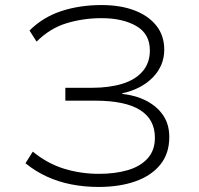

<svg xmlns="http://www.w3.org/2000/svg" viewBox="-20 -733 788 761"><path d="M371 8Q315 8 263.5 -2Q212 -12 166 -33Q120 -54 81 -86L110 -132Q169 -84 235 -64Q301 -44 372 -44Q436 -44 486 -58.5Q536 -73 565 -105Q594 -137 594 -187Q594 -260 535 -297Q476 -334 357 -334H239V-385H344Q413 -385 465 -401Q517 -417 545.5 -450.5Q574 -484 574 -533Q574 -599 520 -630Q466 -661 383 -661Q310 -661 244 -641Q178 -621 125 -568L97 -612Q150 -665 223 -689Q296 -713 382 -713Q457 -713 512.5 -692Q568 -671 599.5 -631.5Q631 -592 631 -536Q631 -473 586 -426.5Q541 -380 464 -363V-361Q519 -355 561 -333Q603 -311 627 -275.5Q651 -240 651 -190Q651 -124 615 -80Q579 -36 516 -14Q453 8 371 8Z"/></svg>

Font: Nunito Sans 7pt Expanded ExtraLight
Style: Regular
Weight: 250
Width: 7
Designer: Vernon Adams
Foundry: Vernon Adams
Version: Version 3.101;gftools[0.9.27]